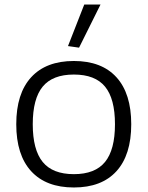

<svg xmlns="http://www.w3.org/2000/svg" viewBox="-20 -820 654 850"><path d="M281 -616 353 -800H425L330 -609ZM307 10Q184 10 118 -62Q52 -134 52 -270Q52 -406 118 -478Q184 -550 307 -550Q430 -550 495.5 -478Q561 -406 561 -270Q561 -134 495.5 -62Q430 10 307 10ZM307 -49Q401 -49 445 -103Q489 -157 489 -270Q489 -383 445 -436.5Q401 -490 307 -490Q213 -490 169 -436.5Q125 -383 125 -270Q125 -157 169 -103Q213 -49 307 -49Z"/></svg>

Font: Encode Sans Wide
Style: Light
Weight: 300
Designer: Pablo Impallari, Andres Torresi
Foundry: Pablo Impallari, Andres Torresi
Version: Version 1.000; ttfautohint (v1.00) -l 8 -r 50 -G 200 -x 14 -